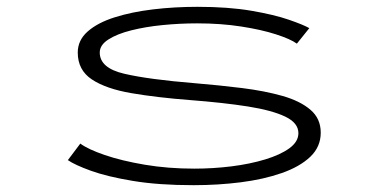

<svg xmlns="http://www.w3.org/2000/svg" viewBox="-20 -532 1140 563"><path d="M547.5 11Q445 11 369.8 -1.5Q294.5 -14 246.8 -31.2Q199 -48.5 179 -62.5L215.5 -111Q237.5 -94.5 287 -77.5Q336.5 -60.5 404.5 -49Q472.5 -37.5 550 -37.5Q604.5 -37.5 658.8 -44.2Q713 -51 757.5 -64.5Q802 -78 828.5 -97.2Q855 -116.5 855 -141.5Q855 -171.5 816.5 -190Q778 -208.5 706.8 -219.8Q635.5 -231 538 -238.5Q440 -246 365.5 -258.8Q291 -271.5 249.5 -299Q208 -326.5 208 -378Q208 -414 237.2 -439.8Q266.5 -465.5 316.2 -481.2Q366 -497 428.8 -504.5Q491.5 -512 559 -512Q649.5 -512 716.8 -500.5Q784 -489 826.8 -474.2Q869.5 -459.5 887 -449.5L850.5 -404Q832 -417.5 789.5 -431.2Q747 -445 687.5 -454.2Q628 -463.5 558 -463.5Q507.5 -463.5 457 -458.5Q406.5 -453.5 364.8 -443Q323 -432.5 297.8 -416.2Q272.5 -400 272.5 -378Q272.5 -332.5 344.2 -315.8Q416 -299 551.5 -288Q623.5 -282 689.8 -273.8Q756 -265.5 808 -250.8Q860 -236 890.2 -210.2Q920.5 -184.5 920.5 -143Q920.5 -101.5 889.8 -72.2Q859 -43 806 -24.5Q753 -6 686.2 2.5Q619.5 11 547.5 11Z"/></svg>

Font: Trispace Expanded ExtraLight
Style: Regular
Weight: 200
Width: 7
Designer: Tyler Finck
Foundry: Etcetera Type Company
Version: Version 1.210; ttfautohint (v1.8.3)